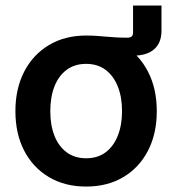

<svg xmlns="http://www.w3.org/2000/svg" viewBox="-20 -668 626 699"><path d="M293 -465.3V-538.6Q314.5 -538.6 331.5 -537.4Q348.6 -536.1 365 -534.7Q381.3 -533.2 400.4 -532Q419.4 -530.8 443.8 -530.8Q464.4 -530.8 464.4 -549.3V-647.9H567.9V-556.2Q567.9 -512.2 541.3 -488.8Q514.6 -465.3 463.9 -465.3Q422.4 -465.3 378.7 -465.3Q335 -465.3 293 -465.3ZM293.5 11.2Q216.3 11.2 158.2 -23.2Q100.1 -57.6 68.1 -119.4Q36.1 -181.2 36.1 -263.2Q36.1 -345.2 68.1 -407.2Q100.1 -469.2 158.2 -503.9Q216.3 -538.6 293.5 -538.6Q371.1 -538.6 429 -503.9Q486.8 -469.2 518.8 -407.2Q550.8 -345.2 550.8 -263.2Q550.8 -181.2 518.8 -119.4Q486.8 -57.6 429 -23.2Q371.1 11.2 293.5 11.2ZM293.5 -91.8Q335.4 -91.8 364.5 -113.5Q393.6 -135.3 408.9 -174.1Q424.3 -212.9 424.3 -263.2Q424.3 -314.5 408.9 -353Q393.6 -391.6 364.5 -413.6Q335.4 -435.5 293.5 -435.5Q252 -435.5 222.7 -413.8Q193.4 -392.1 178.2 -353.3Q163.1 -314.5 163.1 -263.2Q163.1 -212.4 178.2 -173.8Q193.4 -135.3 222.7 -113.5Q252 -91.8 293.5 -91.8Z"/></svg>

Font: Inter 24pt SemiBold
Style: Regular
Weight: 600
Designer: Rasmus Andersson
Foundry: rsms
Version: Version 4.001;git-66647c0bb